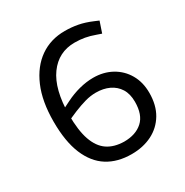

<svg xmlns="http://www.w3.org/2000/svg" viewBox="-166 -843 948 986"><g transform="rotate(-30 308.0 -350.0)"><path d="M335 10Q252 10 193 -27Q134 -64 102 -140.5Q70 -217 70 -335Q70 -455 106 -538.5Q142 -622 205 -666Q268 -710 352 -710Q391 -710 428.5 -703Q466 -696 508 -678L534 -667L512 -602L483 -612Q453 -623 425 -628Q397 -633 366 -633Q270 -633 213.5 -555Q157 -477 156 -326Q156 -233 176 -176Q196 -119 235 -92.5Q274 -66 333 -65Q402 -65 442.5 -101.5Q483 -138 483 -215Q483 -262 463.5 -293Q444 -324 410 -340Q376 -356 332 -356Q300 -356 268 -347Q236 -338 199 -323L141 -298L135 -358L193 -387Q233 -407 275.5 -418Q318 -429 358 -429Q419 -429 467 -402.5Q515 -376 542.5 -328.5Q570 -281 570 -218Q570 -145 539.5 -94Q509 -43 456 -16.5Q403 10 335 10Z"/></g></svg>

Font: REM Light
Style: Regular
Weight: 300
Designer: Octavio Pardo
Foundry: Ashler Design
Version: Version 1.005;gftools[0.9.28]